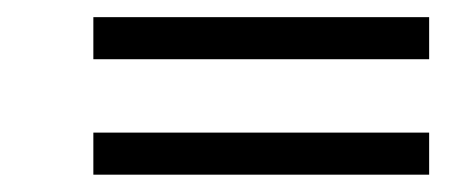

<svg xmlns="http://www.w3.org/2000/svg" viewBox="-20 -421 552 225"><path d="M89.4 -351.6V-400.9H482.9V-351.6ZM89.4 -216.3V-265.6H482.9V-216.3Z"/></svg>

Font: Elstob SemiBold
Style: Italic
Weight: 600
Italic angle: -20°
Designer: Peter S. Baker
Version: Version 1.015